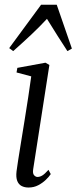

<svg xmlns="http://www.w3.org/2000/svg" viewBox="-20 -806 333 836"><path d="M104 10.5Q87 10.5 74 3.8Q61 -3 55 -18.5Q49 -34 52 -60Q53.5 -73.5 58.8 -107Q64 -140.5 71.5 -186.2Q79 -232 87.2 -283Q95.5 -334 103 -383.5Q110.5 -433 116 -473.5L52 -490.5L55.5 -510.5L178 -533L195 -523L124.5 -69.5Q121.5 -50.5 128.5 -43Q135.5 -35.5 143 -35.5Q153.5 -35.5 164 -41.8Q174.5 -48 191 -66.5L201 -48Q193.5 -36.5 179.5 -23Q165.5 -9.5 146.5 0.5Q127.5 10.5 104 10.5ZM37.5 -583.5 20 -596.5 159 -785.5H227L293 -594.5L273.5 -583.5Q252 -616 231.2 -649.2Q210.5 -682.5 184.5 -724Q152 -689 117 -656Q82 -623 37.5 -583.5Z"/></svg>

Font: Merriweather 96pt Light
Style: Italic
Weight: 300
Italic angle: -7.8°
Version: Version 2.101